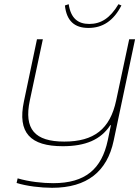

<svg xmlns="http://www.w3.org/2000/svg" viewBox="-20 -687 663 914"><path d="M521 -17 623 -500H595L533 -209C504 -72 427 -13 286 -13C146 -13 93 -72 122 -209L184 -500H156L94 -205C62 -54 125 9 279 9C387 9 460 -22 505 -91H508L493 -19C464 117 387 185 233 185C183 185 118 178 64 162L59 184C107 199 174 207 228 207C395 207 490 129 521 -17ZM289 -661 307 -667C317 -600 351 -573 405 -573C460 -573 504 -600 544 -667L558 -661C520 -587 468 -554 401 -554C335 -554 297 -587 289 -661Z"/></svg>

Font: LT Wave Thin
Style: Italic
Weight: 100
Designer: Daniel Lyons
Version: Version 2.5 (Glyphs App)